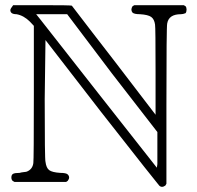

<svg xmlns="http://www.w3.org/2000/svg" viewBox="-20 -703 762 743"><path d="M24 -16Q24 -27 31 -30.5Q38 -34 56 -34Q62 -36 72 -37Q82 -38 84 -39Q106 -48 109 -72Q111 -83 111 -345V-603L96 -619Q72 -643 44 -648Q20 -648 20 -664Q20 -669 31 -683H142Q256 -683 258 -681Q259 -680 279.5 -653Q300 -626 342 -571.5Q384 -517 422 -468L582 -259V-425Q582 -597 580 -608Q577 -629 565 -637.5Q553 -646 522 -648Q500 -648 493 -654Q484 -665 493 -679L500 -683H691L698 -679Q702 -674 702 -666Q702 -657 698 -652Q688 -648 680 -648Q633 -648 627 -612Q624 -601 624 -294V8L620 15Q613 20 607 20Q601 20 596 15Q593 13 371 -270L156 -548L153 -319Q153 -85 156 -77Q159 -53 170.5 -44.5Q182 -36 213 -34Q236 -34 242 -28Q253 -17 242 -3L236 1H36L29 -3Q24 -8 24 -16ZM413 -419 240 -648H120L136 -628Q137 -626 361.5 -340.5Q586 -55 587 -54L589 -68Q589 -78 589 -121V-192Z"/></svg>

Font: MathJax_AMS
Style: Regular
Weight: 400
Version: Version 1.1